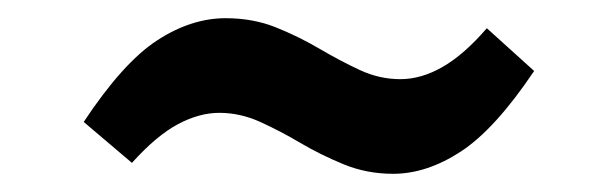

<svg xmlns="http://www.w3.org/2000/svg" viewBox="-20 -462 653 211"><path d="M412 -271Q383 -271 357.5 -281.5Q332 -292 310 -305Q288 -318 266 -328Q244 -338 221 -338Q199 -338 175.5 -325.5Q152 -313 125 -283L72 -328Q115 -393 152.5 -417.5Q190 -442 228 -442Q258 -442 283 -432Q308 -422 331 -408.5Q354 -395 375.5 -385Q397 -375 420 -375Q443 -375 466.5 -388.5Q490 -402 515 -431L567 -384Q524 -320 486.5 -295.5Q449 -271 412 -271Z"/></svg>

Font: Bitter Thin
Style: Bold Italic
Weight: 700
Italic angle: -9°
Version: Version 3.021